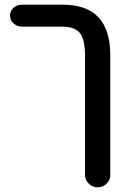

<svg xmlns="http://www.w3.org/2000/svg" viewBox="-20 -604 557 820"><path d="M343 144V-368Q343 -436 321 -463Q299 -490 248 -490H75Q54 -490 38.5 -503.5Q23 -517 23 -537Q23 -558 38 -571Q53 -584 75 -584H248Q350 -584 400.5 -530Q451 -476 451 -368V144Q451 165 435 180.5Q419 196 397 196Q375 196 359 180Q343 164 343 144Z"/></svg>

Font: 寒蝉全圆体 Bold
Style: Regular
Weight: 700
Designer: Warren2060
      Designed by Motoya company      

      [Varela Round]
      Joe Prince(Latin component); Avraham Cornf
Foundry: ChillType
Version: Version 3.200